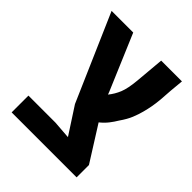

<svg xmlns="http://www.w3.org/2000/svg" viewBox="-179 -739 849 849"><g transform="rotate(45 245.0 -315.0)"><path d="M33.2 0V-105H202.1L286.6 -98.6L205.1 -224.1L28.3 -629.9H163.6L273.4 -371.1L278.8 -356.9Q298.3 -380.9 310.1 -409.9Q321.8 -439 326.7 -491.7L338.9 -629.4H468.8L462.9 -566.4Q460.9 -529.3 458.5 -504.2Q456.1 -479 452.4 -458.5Q448.7 -438 442.4 -414.1Q436.5 -391.6 426.3 -366.2Q416 -340.8 394.5 -310.1Q383.8 -292 370.1 -274.4Q356.4 -256.8 336.4 -240.7L439.5 -77.1V0Z"/></g></svg>

Font: Open Sans Condensed
Style: Bold
Weight: 700
Width: 3
Designer: Monotype Design Team
Foundry: Monotype Imaging Inc.
Version: Version 3.003; ttfautohint (v1.8.4)